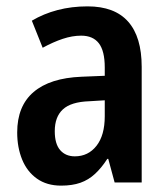

<svg xmlns="http://www.w3.org/2000/svg" viewBox="-20 -573 527 603"><path d="M255 -553Q340 -553 382.5 -505Q425 -457 425 -363V0H340L320 -74H317Q299 -46 278.5 -27Q258 -8 232.5 1Q207 10 172 10Q127 10 96 -12Q65 -34 49.5 -72Q34 -110 34 -157Q34 -240 85.5 -284Q137 -328 236 -332L309 -335V-361Q309 -413 290.5 -437Q272 -461 235 -461Q207 -461 177 -451Q147 -441 114 -423L80 -508Q117 -530 161 -541.5Q205 -553 255 -553ZM260 -255Q203 -253 177.5 -229.5Q152 -206 152 -161Q152 -121 169 -101.5Q186 -82 215 -82Q257 -82 283 -115Q309 -148 309 -208V-258Z"/></svg>

Font: Noto Sans Khmer Condensed SemiBold
Style: Regular
Weight: 600
Width: 3
Designer: Danh Hong and the Monotype Design Team
Foundry: Monotype Imaging Inc.
Version: Version 2.004